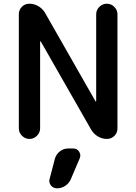

<svg xmlns="http://www.w3.org/2000/svg" viewBox="-20 -774 734 1040"><path d="M289.1 246.1Q268.6 246.1 255.9 230.5Q247.1 218.8 247.1 206.1Q247.1 200.2 249 194.3L277.3 85.9Q284.2 61.5 304.2 45.9Q324.2 30.3 349.6 30.3H377Q397.5 30.3 408.2 46.9Q415 57.6 415 67.4Q415 75.2 412.1 83L363.3 197.3Q353.5 219.7 333 232.9Q312.5 246.1 289.1 246.1ZM82 -79.1V-697.3Q82 -720.7 98.6 -737.3Q115.2 -753.9 138.7 -753.9Q165 -753.9 187.5 -740.7Q210 -727.5 223.6 -705.1L497.1 -225.6Q498 -223.6 499.5 -224.1Q501 -224.6 501 -226.6V-696.3Q501 -719.7 518.1 -736.8Q535.2 -753.9 558.6 -753.9Q582 -753.9 599.1 -736.8Q616.2 -719.7 616.2 -696.3V-78.1Q616.2 -54.7 599.6 -38.1Q583 -21.5 559.6 -21.5Q533.2 -21.5 510.7 -34.7Q488.3 -47.9 474.6 -70.3L201.2 -548.8Q200.2 -550.8 198.7 -550.3Q197.3 -549.8 197.3 -548.8V-79.1Q197.3 -55.7 180.2 -38.6Q163.1 -21.5 139.6 -21.5Q116.2 -21.5 99.1 -38.6Q82 -55.7 82 -79.1Z"/></svg>

Font: Gen Jyuu Gothic P Medium
Style: Regular
Weight: 500
Designer: [Source Han Sans]
Ryoko NISHIZUKA  (kana & ideographs); Paul D. Hunt (Latin, Greek & Cyrillic); Wenlong ZHANG  (bopomofo
Version: Version 1.002.20150607